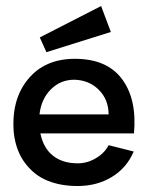

<svg xmlns="http://www.w3.org/2000/svg" viewBox="-20 -602 491 636"><path d="M347.2 -496.1 133.8 -429.2 111.8 -478 314.9 -582ZM113.8 -160.2Q123.5 -111.8 155.3 -86.4Q187 -61 237.8 -61Q269 -61 297.6 -77.9Q326.2 -94.7 339.8 -121.1L422.9 -100.1Q399.9 -45.9 350.6 -15.9Q301.3 14.2 236.8 14.2Q181.6 14.2 138.2 -3.2Q94.7 -20.5 64 -60.5Q33.2 -100.6 25.9 -160.2Q16.1 -269.5 71.8 -338.4Q127.4 -407.2 228 -407.2Q334 -407.2 384 -340.3Q434.1 -273.4 423.8 -160.2ZM226.1 -337.9Q180.7 -337.9 148.7 -306.2Q116.7 -274.4 110.8 -223.1H339.8Q339.4 -272.9 306.9 -304.9Q274.4 -336.9 226.1 -337.9Z"/></svg>

Font: Neutral Grotesk
Style: Regular
Weight: 400
Designer: Nawras Khrais
Foundry: Nawras Khrais
Version: Version 1.000;PS 001.000;hotconv 1.0.88;makeotf.lib2.5.64775